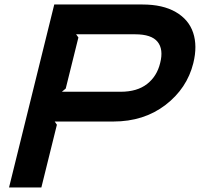

<svg xmlns="http://www.w3.org/2000/svg" viewBox="-20 -830 885 850"><path d="M689 -550.8Q704.6 -611.3 677.7 -644.8Q650.9 -678.2 578.1 -678.2H316.9L327.1 -664.1L271 -438L253.9 -423.8H514.2Q586.9 -423.8 630.9 -458Q674.8 -492.2 689 -550.8ZM835.9 -550.8Q808.1 -438.5 712.4 -365.2Q616.7 -292 481.9 -292H222.2L231.9 -277.8L163.1 0H20L220.2 -810.1H610.8Q700.7 -810.1 758.3 -776.6Q815.9 -743.2 835.2 -684.8Q854.5 -626.5 835.9 -550.8Z"/></svg>

Font: Sinkin Sans 600 SemiBold Italic
Style: Regular
Weight: 600
Italic angle: -112°
Designer: Keith Bates
Foundry: K-Type
Version: Sinkin Sans (version 1.0)  by Keith Bates   •   © 2014   www